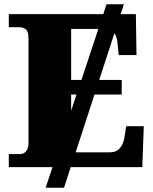

<svg xmlns="http://www.w3.org/2000/svg" viewBox="-20 -780 715 896"><path d="M21 0V-61H72Q92 -61 102.5 -75Q113 -89 113 -110V-599Q113 -634 100 -643.5Q87 -653 70 -653H21V-714H462L477 -760H558L543 -714H614L617 -523H534L529 -573Q526 -610 514 -625L443 -407H548V-339H421L333 -69H491Q523 -69 539.5 -88.5Q556 -108 561 -141L569 -191H651L644 0H310L279 96H193L225 0ZM312 -407H360L439 -645H312ZM312 -339V-263L337 -339Z"/></svg>

Font: Noto Serif Black
Style: Regular
Weight: 900
Designer: Monotype Design Team
Foundry: Monotype Imaging Inc.
Version: Version 2.014; ttfautohint (v1.8.4.7-5d5b)